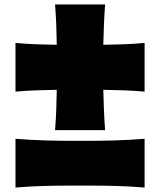

<svg xmlns="http://www.w3.org/2000/svg" viewBox="-20 -843 727 872"><path d="M230 -252Q233.9 -300.3 235.6 -346.4Q237.3 -392.6 237.8 -435.1Q194.3 -434.6 147.2 -432.9Q100.1 -431.2 50.3 -426.8V-647.9Q100.1 -643.6 147.2 -641.8Q194.3 -640.1 237.8 -639.6Q237.3 -682.1 235.6 -728.3Q233.9 -774.4 230 -822.8H457.5Q453.6 -774.4 451.9 -728.3Q450.2 -682.1 449.2 -639.6Q492.7 -640.1 539.8 -641.8Q586.9 -643.6 636.7 -647.9V-426.8Q586.9 -431.2 539.8 -432.9Q492.7 -434.6 449.2 -435.1Q450.2 -392.6 451.9 -346.4Q453.6 -300.3 457.5 -252ZM50.3 8.8V-212.9Q114.7 -207.5 174.8 -205.6Q234.9 -203.6 288.1 -203.6H398.9Q452.1 -203.6 512.2 -205.6Q572.3 -207.5 636.7 -212.9V8.8Q572.3 3.4 512.2 1.7Q452.1 0 398.9 0H288.1Q234.9 0 174.8 1.7Q114.7 3.4 50.3 8.8Z"/></svg>

Font: Pinar-FD Black
Style: Regular
Weight: 900
Designer: Amin Abedi
Version: Version 3.000